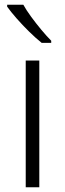

<svg xmlns="http://www.w3.org/2000/svg" viewBox="-20 -786 273 806"><path d="M145 0H88V-532H145ZM78 -766Q90 -744 110.5 -716Q131 -688 153.5 -661Q176 -634 195 -615V-606H155Q130 -626 102 -653.5Q74 -681 49.5 -709Q25 -737 10 -758V-766Z"/></svg>

Font: Noto Sans Lao UI Light
Style: Regular
Weight: 300
Designer: Monotype Design Team
Foundry: Monotype Imaging Inc.
Version: Version 2.000; ttfautohint (v1.8.4.7-5d5b)